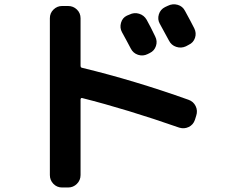

<svg xmlns="http://www.w3.org/2000/svg" viewBox="-20 -790 1040 874"><path d="M569.3 -723.6Q590.8 -734.4 613.3 -727.5Q635.7 -720.7 647.5 -700.2Q666 -667 686.5 -624Q697.3 -602.5 689.9 -580.6Q682.6 -558.6 662.1 -548.8L652.3 -543.9Q630.9 -533.2 608.4 -540.5Q585.9 -547.9 575.2 -569.3Q568.4 -582 555.2 -606.9Q542 -631.8 535.2 -643.6Q524.4 -663.1 530.8 -686Q537.1 -709 557.6 -718.8ZM822.3 -740.2Q850.6 -688.5 864.3 -661.1Q875 -639.6 867.7 -617.7Q860.4 -595.7 838.9 -585.9L826.2 -579.1Q804.7 -569.3 782.2 -576.7Q759.8 -584 749 -605.5L707 -682.6Q696.3 -702.1 703.1 -724.6Q710 -747.1 731.4 -757.8L744.1 -763.7Q765.6 -774.4 788.6 -768.1Q811.5 -761.7 822.3 -740.2ZM262.7 63.5Q239.3 63.5 223.1 46.9Q207 30.3 207 6.8V-707Q207 -730.5 223.6 -746.6Q240.2 -762.7 262.7 -762.7H290Q313.5 -762.7 330.1 -746.6Q346.7 -730.5 346.7 -707V-491.2Q346.7 -482.4 353.5 -481.4Q591.8 -423.8 837.9 -335.9Q860.4 -328.1 870.6 -307.1Q880.9 -286.1 873 -262.7L867.2 -244.1Q859.4 -221.7 838.9 -211.9Q818.4 -202.1 795.9 -209Q558.6 -292 353.5 -343.8Q350.6 -344.7 348.6 -342.3Q346.7 -339.8 346.7 -336.9V6.8Q346.7 30.3 330.1 46.9Q313.5 63.5 290 63.5Z"/></svg>

Font: Rounded Mgen+ 1mn bold
Style: Bold
Weight: 700
Designer: [Source Han Sans]
Ryoko NISHIZUKA  (kana & ideographs); Paul D. Hunt (Latin, Greek & Cyrillic); Wenlong ZHANG  (bopomofo
Version: Version 1.059.20150602